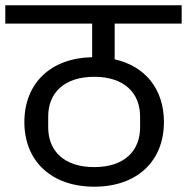

<svg xmlns="http://www.w3.org/2000/svg" viewBox="-40 -718 706 725"><path d="M316 -13C477 -13 579 -109 579 -257C579 -381 509 -468 393 -494V-629H646V-698H-20V-629H308V-502C152 -499 52 -404 52 -257C52 -109 155 -13 316 -13ZM316 -87C202 -87 142 -148 142 -237V-278C142 -367 202 -428 316 -428C429 -428 489 -367 489 -278V-237C489 -148 429 -87 316 -87Z"/></svg>

Font: IBM Plex Devanagari Text
Style: Regular
Weight: 450
Designer: Mike Abbink, Paul van der Laan, Pieter van Rosmalen, Erin McLaughlin
Foundry: Bold Monday
Version: Version 1.0